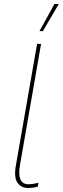

<svg xmlns="http://www.w3.org/2000/svg" viewBox="-20 -940 315 963"><path d="M60 -112 166 -720H186L80 -111Q72 -66 82 -41Q92 -16 122 -16Q144 -16 173 -23L169 -3Q141 3 123 3Q85 3 67 -24.5Q49 -52 60 -112ZM195 -784H178L253 -920H275Z"/></svg>

Font: Fixel Italic Variable 20240409 Display Thin
Style: Italic
Weight: 100
Italic angle: -10°
Designer: AlfaBravo + MacPaw
Foundry: Kyrylo Tkachov, Marchela Mozhyna, Serhii Makarenko, Maria Weinstein, Zakhar Kryvoshyya
Version: Version 1.211;Glyphs 3.2 (3225)